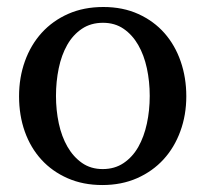

<svg xmlns="http://www.w3.org/2000/svg" viewBox="-20 -514 584 546"><path d="M405.8 -241.2Q405.8 -282.2 397.7 -319.8Q389.6 -357.4 373 -386.2Q356.4 -415 331.5 -432.1Q306.6 -449.2 272.9 -449.2Q238.3 -449.2 212.9 -432.1Q187.5 -415 171.1 -386.2Q154.8 -357.4 147 -319.8Q139.2 -282.2 139.2 -241.2Q139.2 -200.7 147.2 -163.1Q155.3 -125.5 171.9 -96.7Q188.5 -67.9 213.4 -50.5Q238.3 -33.2 272 -33.2Q306.2 -33.2 331.5 -50.3Q356.9 -67.4 373.3 -96.2Q389.6 -125 397.7 -162.6Q405.8 -200.2 405.8 -241.2ZM509.8 -240.2Q509.8 -187 492.9 -140.9Q476.1 -94.7 445.1 -60.8Q414.1 -26.9 369.9 -7.3Q325.7 12.2 271 12.2Q216.3 12.2 172.4 -7.1Q128.4 -26.4 97.7 -60.1Q66.9 -93.8 50.5 -139.9Q34.2 -186 34.2 -240.2Q34.2 -293.5 50.8 -339.8Q67.4 -386.2 98.6 -420.7Q129.9 -455.1 174.1 -474.6Q218.3 -494.1 273.9 -494.1Q329.6 -494.1 373.5 -474.1Q417.5 -454.1 447.8 -419.7Q478 -385.3 493.9 -339.1Q509.8 -293 509.8 -240.2Z"/></svg>

Font: BabelStone Ogham Bound
Style: Italic
Weight: 400
Italic angle: -30°
Designer: Andrew West
Foundry: BabelStone
Version: Version 2.02 March 14, 2022